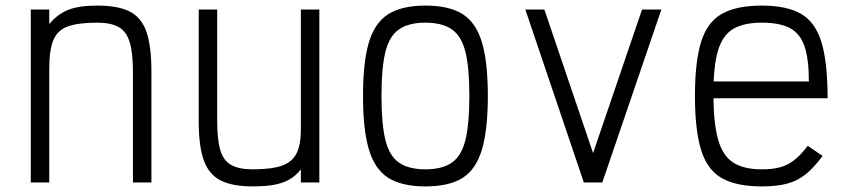

<svg xmlns="http://www.w3.org/2000/svg" viewBox="-20 -652 3040 686"><path d="M90 0V-618H156V-566Q184 -600 222 -616Q260 -632 328 -632Q402 -632 444 -610.5Q486 -589 503.5 -537.5Q521 -486 521 -396V0H455V-396Q455 -463 443.5 -501Q432 -539 404.5 -555Q377 -571 328 -571Q261 -571 223.5 -558Q186 -545 171 -509.5Q156 -474 156 -407V0Z M883 14Q810 14 768 -7.5Q726 -29 708 -79.5Q690 -130 690 -217V-618H756V-217Q756 -152 767.5 -114.5Q779 -77 807 -62Q835 -47 883 -47Q950 -47 987 -60Q1024 -73 1039.5 -104Q1055 -135 1055 -190V-618H1121V0H1055V-47Q1037 -24 1014.5 -11Q992 2 960.5 8Q929 14 883 14Z M1500 14Q1416 14 1367.5 -16.5Q1319 -47 1298 -118Q1277 -189 1277 -309Q1277 -430 1298 -500.5Q1319 -571 1367.5 -601.5Q1416 -632 1500 -632Q1585 -632 1633 -601.5Q1681 -571 1702 -500.5Q1723 -430 1723 -309Q1723 -189 1702 -118Q1681 -47 1633 -16.5Q1585 14 1500 14ZM1500 -47Q1560 -47 1594.5 -71Q1629 -95 1643 -152Q1657 -209 1657 -309Q1657 -410 1643 -466.5Q1629 -523 1594.5 -547Q1560 -571 1500 -571Q1440 -571 1405.5 -547Q1371 -523 1357 -466.5Q1343 -410 1343 -309Q1343 -209 1357 -152Q1371 -95 1405.5 -71Q1440 -47 1500 -47Z M2066 0 1857 -618H1925L2099 -105L2274 -618H2343L2132 0Z M2702 14Q2611 14 2559 -15.5Q2507 -45 2485 -116Q2463 -187 2463 -309Q2463 -432 2485 -502.5Q2507 -573 2559 -602.5Q2611 -632 2702 -632Q2792 -632 2843 -602Q2894 -572 2915.5 -499.5Q2937 -427 2937 -301H2492V-361H2870Q2870 -441 2854.5 -486.5Q2839 -532 2802.5 -551.5Q2766 -571 2702 -571Q2636 -571 2598.5 -548Q2561 -525 2545 -470Q2529 -415 2529 -318Q2529 -215 2545 -156Q2561 -97 2598.5 -72Q2636 -47 2702 -47Q2740 -47 2767.5 -54.5Q2795 -62 2818.5 -80.5Q2842 -99 2866 -131L2919 -95Q2889 -54 2859.5 -30Q2830 -6 2793 4Q2756 14 2702 14Z"/></svg>

Font: Victor Mono Light
Style: Regular
Weight: 300
Monospace: yes
Designer: Rune Bjørnerås
Version: Version 1.561;gftools[0.9.30]